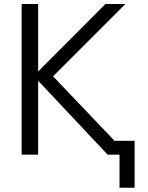

<svg xmlns="http://www.w3.org/2000/svg" viewBox="-20 -750 718 931"><path d="M537.1 -67.4H632.8V160.2H559.6V0H537.1H502L167 -356.4H165V0H85V-730.5H165V-405.3H167L491.2 -730.5H587.9L237.3 -379.9L537.1 -65.4Z"/></svg>

Font: Gen Shin Gothic Normal
Style: Regular
Weight: 300
Designer: [Source Han Sans]
Ryoko NISHIZUKA  (kana & ideographs); Paul D. Hunt (Latin, Greek & Cyrillic); Wenlong ZHANG  (bopomofo
Version: Version 1.002.20150607